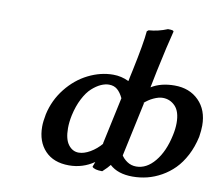

<svg xmlns="http://www.w3.org/2000/svg" viewBox="-77 -786 1033 890"><g transform="rotate(10 439.0 -341.0)"><path d="M431.2 -439.9Q469.7 -439.9 504.9 -422.9Q506.3 -429.7 510 -448Q513.7 -466.3 516.1 -476.1Q544.4 -609.9 548.8 -665L556.2 -670.9Q601.6 -674.3 644 -691.9Q659.7 -691.9 665.5 -690.2Q671.4 -688.5 670.9 -684.1Q653.8 -618.7 627 -492.2L610.8 -412.1Q655.8 -439.9 720.2 -439.9Q790.5 -439.9 834.2 -396Q877.9 -352.1 877.9 -278.8Q877.9 -256.8 873 -225.1Q862.3 -176.3 841.6 -136.7Q820.8 -97.2 794.2 -70.3Q767.6 -43.5 734.9 -25.1Q702.1 -6.8 668.7 1.5Q635.3 9.8 600.1 9.8Q530.8 9.8 492.2 -25.9Q482.4 -12.7 458 9.8Q420.4 9.8 410.2 -2.9Q415 -15.1 418.9 -26.9Q365.7 9.8 300.8 9.8Q228.5 9.8 188.2 -32.7Q147.9 -75.2 147.9 -146Q147.9 -169.9 154.8 -205.1Q169.9 -273.4 213.1 -327.9Q256.3 -382.3 314 -411.1Q371.6 -439.9 431.2 -439.9ZM608.9 -39.1Q657.7 -39.1 696.5 -86.2Q735.4 -133.3 752 -211.9Q758.8 -242.7 758.8 -270Q758.8 -323.7 734.6 -348.9Q710.4 -374 675.8 -374Q657.2 -374 633.3 -363Q609.4 -352.1 588.9 -333L594.2 -335.9Q585.4 -293.5 566.7 -207.5Q547.9 -121.6 539.1 -79.1L537.1 -82Q546.9 -64.9 565.9 -52Q585 -39.1 608.9 -39.1ZM419.9 -391.1Q401.9 -391.1 381.8 -382.1Q361.8 -373 340.8 -354.2Q319.8 -335.4 301.8 -300.5Q283.7 -265.6 273.9 -220.2Q267.1 -188 267.1 -159.2Q267.1 -107.4 286.6 -81.8Q306.2 -56.2 335 -56.2Q359.9 -56.2 388.9 -73Q418 -89.8 441.9 -118.2L439 -116.2Q445.3 -147 486.8 -338.9Q474.6 -364.7 459 -377.9Q443.4 -391.1 419.9 -391.1Z"/></g></svg>

Font: Linear Smooth
Style: Bold Italic
Weight: 700
Designer: Philipp H. Poll, Flanker
Foundry: Philipp H. Poll, reworked by Flanker
Version: Version 1.061 | FøM Fix